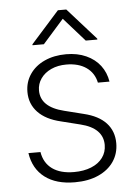

<svg xmlns="http://www.w3.org/2000/svg" viewBox="-53 -770 580 821"><g transform="rotate(-5 237.0 -359.5)"><path d="M242.2 -494.1Q205.6 -494.1 177 -481Q148.4 -467.8 132.3 -444.8Q116.2 -421.9 116.2 -393.6Q116.2 -322.3 215.8 -297.9L297.9 -277.3Q361.3 -262.2 393.6 -227.3Q425.8 -192.4 425.8 -140.6Q425.8 -96.2 402.6 -62Q379.4 -27.8 336.4 -8.5Q293.5 10.7 235.4 10.7Q155.3 10.7 106.7 -26.1Q58.1 -63 47.9 -130.9H99.6Q107.4 -83.5 142.3 -58.3Q177.2 -33.2 235.4 -33.2Q277.3 -33.2 309.3 -46.1Q341.3 -59.1 358.6 -82.8Q376 -106.4 376 -137.7Q376 -173.3 352.1 -197.5Q328.1 -221.7 280.3 -233.4L198.2 -253.9Q133.8 -269 100.1 -304.7Q66.4 -340.3 66.4 -391.6Q66.4 -434.1 89.1 -467.5Q111.8 -501 152.3 -519.5Q192.9 -538.1 245.1 -538.1Q293.5 -538.1 330.8 -521.2Q368.2 -504.4 390.9 -474.6Q413.6 -444.8 419.9 -405.3H370.1Q361.3 -447.3 327.9 -470.7Q294.4 -494.1 242.2 -494.1ZM244.1 -690.4 154.3 -588.9H105.5V-592.8L226.6 -728.5H262.7L383.8 -592.8V-588.9H334Z"/></g></svg>

Font: Pretendard Std ExtraLight
Style: Regular
Weight: 200
Designer: Base glyphs from Inter by Rasmus Andersson; Hangeul glyphs from Noto Sans CJK(Source Han Sans) by Jang Soo-young and Kan
Foundry: Kil Hyung-jin
Version: Version 1.309